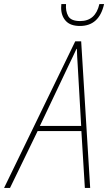

<svg xmlns="http://www.w3.org/2000/svg" viewBox="-78 -919 529 939"><path d="M431 -899H408Q389 -816 314 -816Q269 -816 255.5 -840.5Q242 -865 245 -899H222Q221 -892 221 -881Q221 -842 243.5 -817Q266 -792 313 -792Q407 -792 431 -899ZM258 -600Q269 -623 278.5 -642.5Q288 -662 296 -680H298Q298 -662 299.5 -641Q301 -620 302 -600L319 -303H117ZM-29 0 106 -278H320L337 0H363L319 -717H290L-58 0Z"/></svg>

Font: Noto Sans Display SemiCondensed Thin
Style: Italic
Weight: 250
Width: 4
Designer: Monotype Design team
Foundry: Monotype Imaging Inc.
Version: 1.000